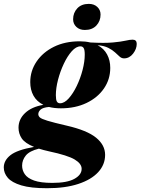

<svg xmlns="http://www.w3.org/2000/svg" viewBox="-98 -738 726 990"><path d="M144.5 232.5Q60.5 232.5 11.8 217.8Q-37 203 -57.8 178.8Q-78.5 154.5 -78.5 125.5Q-78.5 89.5 -44.2 62.2Q-10 35 77.5 19.5Q31 0.5 14.2 -24.2Q-2.5 -49 -2.5 -79.5Q-2.5 -123 31.2 -155Q65 -187 125.5 -197.5Q91.5 -214.5 74.8 -244.5Q58 -274.5 58 -314.5Q58 -372.5 90.5 -420.5Q123 -468.5 180.2 -496.8Q237.5 -525 313 -525Q342.5 -525 367.5 -519Q441.5 -515 484 -519Q526.5 -523 549.2 -528.2Q572 -533.5 585.5 -533.5Q607 -533.5 607 -512Q607 -485.5 588 -461.2Q569 -437 541.5 -437Q529 -437 518.8 -446.2Q508.5 -455.5 495 -468Q481.5 -480.5 460.5 -491.2Q439.5 -502 405.5 -505Q438 -487.5 454.2 -457.2Q470.5 -427 470.5 -388Q470.5 -329 438 -281.8Q405.5 -234.5 348 -207Q290.5 -179.5 216 -179.5Q182 -179.5 154.5 -186.5Q123 -183.5 111.2 -172.8Q99.5 -162 99.5 -149.5Q99.5 -140 107.5 -132.5Q115.5 -125 146.5 -115.5Q177.5 -106 246.5 -90Q351 -66 397.5 -28Q444 10 444 60.5Q444 111 408.2 149.8Q372.5 188.5 305.5 210.5Q238.5 232.5 144.5 232.5ZM211.5 -205.5Q234 -205.5 256.5 -230.8Q279 -256 297.8 -295Q316.5 -334 327.8 -377.2Q339 -420.5 339 -456.5Q339 -481 333.5 -490Q328 -499 317 -499Q294.5 -499 272 -473.8Q249.5 -448.5 231 -409.2Q212.5 -370 201.2 -326.8Q190 -283.5 190 -247.5Q190 -223.5 195.2 -214.5Q200.5 -205.5 211.5 -205.5ZM16 116Q16 140 29.8 160.2Q43.5 180.5 77.5 192.8Q111.5 205 172 205Q248 205 285.5 184.2Q323 163.5 323 132.5Q323 106 287.2 84.5Q251.5 63 155.5 42.5Q126 36 102.5 28.5Q54 40.5 35 64Q16 87.5 16 116ZM339.5 -583.5Q312.5 -583.5 295.8 -599.2Q279 -615 279 -638.5Q279 -672 300.5 -695Q322 -718 360 -718Q387 -718 403.8 -702.2Q420.5 -686.5 420.5 -663Q420.5 -629.5 399 -606.5Q377.5 -583.5 339.5 -583.5Z"/></svg>

Font: Newsreader 72pt
Style: Bold Italic
Weight: 700
Italic angle: -17°
Designer: Hugues Gentile
Foundry: Production Type
Version: Version 1.003; ttfautohint (v1.8.3)